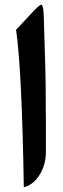

<svg xmlns="http://www.w3.org/2000/svg" viewBox="-20 -789 267 811"><path d="M153.8 -769C150.4 -769 140.6 -761.2 125.5 -746.1L47.9 -663.1C64.5 -548.3 75.2 -326.7 80.6 2C99.6 -2.4 116.7 -13.2 131.3 -29.3C160.6 -62 173.8 -104.5 173.8 -146V-225.1V-297.9C173.3 -308.1 173.3 -328.1 173.3 -357.9C172.9 -387.2 172.9 -408.7 172.9 -421.9C172.4 -435.1 172.4 -455.1 171.9 -481.9C171.4 -508.8 170.4 -533.2 169.9 -554.7C168.5 -597.7 167 -659.7 164.6 -728.5C163.1 -755.4 159.7 -769 153.8 -769Z"/></svg>

Font: Parastoo
Style: Bold
Weight: 700
Foundry: Saber Rastikerdar (saber.rastikerdar@gmail.com)
Version: Version 2.0.1